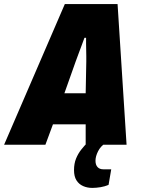

<svg xmlns="http://www.w3.org/2000/svg" viewBox="-59 -708 694 939"><path d="M-39 0 258 -688H516L560 0H360V-100H200L163 0ZM256 -252H360L363 -406Q363 -419 363 -434Q363 -449 362.5 -464.5Q362 -480 362 -495Q362 -510 362 -523H354Q348 -506 340 -485Q332 -464 324.5 -443.5Q317 -423 311 -407ZM392 211Q368 211 347.5 202Q327 193 315 174Q303 155 303 124Q303 92 313 67.5Q323 43 338.5 23.5Q354 4 370 -12H458L457 -8Q433 7 420.5 32Q408 57 408 78Q408 98 418 109Q428 120 446 120H485L472 196Q454 204 432.5 207.5Q411 211 392 211Z"/></svg>

Font: Archivo Condensed Black
Style: Italic
Weight: 900
Width: 3
Italic angle: -10°
Designer: Hector Gatti
Foundry: Omnibus-Type
Version: Version 2.001